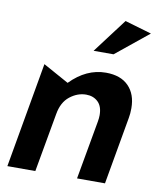

<svg xmlns="http://www.w3.org/2000/svg" viewBox="-87 -851 762 920"><g transform="rotate(10 294.5 -391.5)"><path d="M549 -376Q549 -444 510.5 -483.5Q472 -523 400 -523Q305 -523 227 -443L102 -512L12 0H148L199 -286Q209 -345 246 -374Q283 -403 325 -403Q360 -403 382.5 -381.5Q405 -360 405 -317Q405 -303 402 -286L351 0H487L545 -329Q549 -350 549 -376ZM323 -616H420L579 -745L449 -783Z"/></g></svg>

Font: Geom SemiBold
Style: Bold Italic
Weight: 600
Italic angle: -10°
Version: Version 1.102